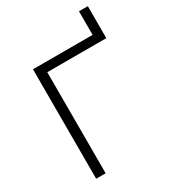

<svg xmlns="http://www.w3.org/2000/svg" viewBox="-205 -964 958 1071"><g transform="rotate(-30 274.0 -428.5)"><path d="M93 0V-705H477V-857H534V-651H154V0Z"/></g></svg>

Font: Winston Light
Style: Regular
Weight: 300
Designer: Original fonts by Vernon Adams / Changes by Cristiano Sobral
Foundry: Original fonts by Vernon Adams / Changes by Cristiano Sobral
Version: Version 2.503;July 17, 2020;FontCreator 13.0.0.2655 64-bit